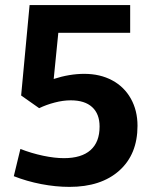

<svg xmlns="http://www.w3.org/2000/svg" viewBox="-20 -729 598 754"><path d="M520 -234.9Q520 -123 448.5 -59.1Q377 4.9 252.9 4.9Q198.7 4.9 141.8 -6.1Q85 -17.1 34.2 -37.1L60.1 -144Q104 -127 149.4 -117.4Q194.8 -107.9 231 -107.9Q299.8 -107.9 335.4 -139.4Q371.1 -170.9 371.1 -231.9Q371.1 -281.7 342 -308.3Q313 -335 257.8 -335Q228 -335 195.1 -326.4Q162.1 -317.9 133.8 -304.2L63 -354L96.2 -709H491.2V-600.1H209L190.9 -418.9Q252.9 -439 311 -439Q373 -439 420.4 -413.6Q467.8 -388.2 493.9 -341.6Q520 -294.9 520 -234.9Z"/></svg>

Font: Sarala
Style: Bold
Weight: 700
Designer: Andres Torresi
Foundry: Huerta Tipografica
Version: Version 1.004;PS 001.003;hotconv 1.0.70;makeotf.lib2.5.58329